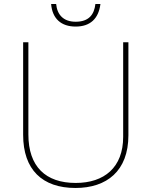

<svg xmlns="http://www.w3.org/2000/svg" viewBox="-20 -924 752 954"><path d="M479 -904H454C448 -851 421 -816 356 -816C295 -816 264 -851 259 -904H234C240 -831 284 -792 356 -792C428 -792 470 -831 479 -904ZM618 -252V-714H592V-244C592 -92 498 -15 356 -15C207 -15 121 -96 121 -256V-714H95V-254C95 -81 190 10 355 10C510 10 618 -74 618 -252Z"/></svg>

Font: Noto Sans Thai Looped Thin
Style: Regular
Weight: 100
Designer: Sasikarn Vongin, Ben Mitchell
Foundry: The Fontpad Ltd
Version: Version 1.001